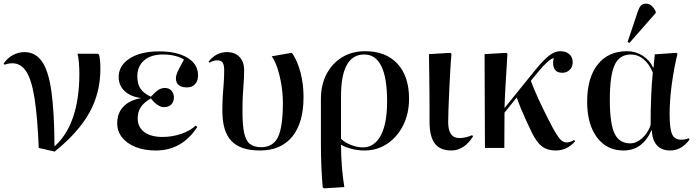

<svg xmlns="http://www.w3.org/2000/svg" viewBox="-22 -809 3808 1050"><path d="M277 20 190 0Q183 -169 167 -271Q151 -373 121.5 -418Q92 -463 46 -463Q25 -463 3 -455L-2 -462Q19 -492 49 -508Q79 -524 112 -524Q171 -524 207 -473.5Q243 -423 259 -310Q275 -197 276 -10H278Q345 -71 378.5 -171Q412 -271 412 -404Q412 -436 409.5 -466.5Q407 -497 402 -515H514L520 -509Q527 -480 527 -432Q527 -301 467 -193Q407 -85 277 20Z M830 14Q767 14 719.5 -5Q672 -24 645.5 -57.5Q619 -91 619 -135Q619 -190 652.5 -225.5Q686 -261 748 -272V-273Q691 -281 659 -311.5Q627 -342 627 -388Q627 -451 687.5 -489.5Q748 -528 848 -528Q946 -528 1003.5 -493Q1061 -458 1061 -397Q1061 -366 1044.5 -348.5Q1028 -331 1001 -331Q940 -331 940 -382Q940 -396 949 -416Q958 -436 984 -483Q965 -496 935 -503.5Q905 -511 869 -511Q804 -511 766.5 -479Q729 -447 729 -392Q729 -350 746 -324.5Q763 -299 803 -280Q828 -307 844.5 -317.5Q861 -328 880 -328Q902 -328 915.5 -313.5Q929 -299 929 -276Q929 -252 914.5 -237.5Q900 -223 875 -223Q841 -223 803 -271Q764 -248 747.5 -222.5Q731 -197 731 -161Q731 -114 767 -87Q803 -60 867 -60Q921 -60 970.5 -77.5Q1020 -95 1048 -122L1057 -115Q974 14 830 14Z M1400 14Q1293 14 1243.5 -38Q1194 -90 1194 -203Q1194 -251 1196.5 -287Q1199 -323 1201.5 -355Q1204 -387 1204 -425Q1204 -454 1195.5 -466.5Q1187 -479 1166 -479Q1144 -479 1124 -466L1119 -473Q1161 -524 1219 -524Q1263 -524 1288 -497.5Q1313 -471 1313 -426Q1313 -387 1310.5 -355.5Q1308 -324 1306 -288.5Q1304 -253 1304 -201Q1304 -126 1313 -83Q1322 -40 1344.5 -22Q1367 -4 1406 -4Q1471 -4 1498 -59Q1525 -114 1525 -246Q1525 -295 1517 -344.5Q1509 -394 1495.5 -435Q1482 -476 1464 -501L1572 -520L1578 -515Q1606 -473 1622 -410.5Q1638 -348 1638 -278Q1638 -137 1576 -61.5Q1514 14 1400 14Z M1751 221 1743 216Q1738 163 1735.5 102Q1733 41 1733 -19V-268Q1733 -345 1763.5 -403.5Q1794 -462 1848.5 -495.5Q1903 -529 1975 -529Q2088 -529 2151.5 -460.5Q2215 -392 2215 -269Q2215 -188 2183 -124Q2151 -60 2096 -23Q2041 14 1971 14Q1934 14 1899 4.5Q1864 -5 1844 -17H1843Q1843 102 1861 214ZM1962 -3Q2025 -3 2060 -67.5Q2095 -132 2095 -254Q2095 -511 1970 -511Q1843 -511 1843 -283V-50Q1863 -30 1897 -16.5Q1931 -3 1962 -3Z M2446 14Q2385 14 2356 -24Q2327 -62 2327 -144Q2327 -175 2327 -218Q2327 -261 2326.5 -307.5Q2326 -354 2325.5 -396.5Q2325 -439 2324.5 -470Q2324 -501 2324 -513L2440 -520L2447 -515Q2443 -470 2440 -416Q2437 -362 2434.5 -308Q2432 -254 2430.5 -209.5Q2429 -165 2429 -141Q2429 -54 2490 -54Q2507 -54 2526.5 -58.5Q2546 -63 2560 -70L2565 -63Q2516 14 2446 14Z M3017 14Q2972 14 2943 -7.5Q2914 -29 2887 -83Q2873 -112 2857 -146.5Q2841 -181 2827 -215Q2813 -249 2804 -276L2737 -193L2736 0H2630L2628 -513L2747 -520L2753 -515Q2749 -442 2744 -364.5Q2739 -287 2737 -218L2910 -432Q2953 -484 2983 -506.5Q3013 -529 3042 -529Q3073 -529 3091.5 -512.5Q3110 -496 3110 -469Q3110 -444 3094 -427.5Q3078 -411 3053 -411Q3022 -411 3010 -432.5Q2998 -454 3006 -491Q2994 -490 2970 -468.5Q2946 -447 2922 -417L2881 -367Q2898 -322 2921.5 -270Q2945 -218 2976 -158Q3002 -106 3019 -78.5Q3036 -51 3049 -40.5Q3062 -30 3077 -30Q3097 -30 3118 -44L3123 -36Q3079 14 3017 14Z M3388 14Q3296 14 3242.5 -58Q3189 -130 3189 -253Q3189 -383 3246.5 -456Q3304 -529 3407 -529Q3454 -529 3492.5 -504.5Q3531 -480 3550 -439H3552L3559 -512L3677 -520L3683 -515Q3663 -433 3651.5 -346Q3640 -259 3640 -186Q3640 -105 3653.5 -75Q3667 -45 3704 -45Q3725 -45 3745 -53L3749 -46Q3705 14 3643 14Q3597 14 3571 -14Q3545 -42 3543 -95H3540Q3491 14 3388 14ZM3425 -25Q3458 -25 3489 -52.5Q3520 -80 3536 -124Q3536 -205 3539 -279.5Q3542 -354 3548 -412Q3529 -459 3497.5 -485Q3466 -511 3428 -511Q3366 -511 3339.5 -454Q3313 -397 3313 -264Q3313 -134 3338.5 -79.5Q3364 -25 3425 -25ZM3420 -574 3410 -579 3465 -743Q3474 -770 3484 -779.5Q3494 -789 3511 -789Q3543 -789 3564 -746V-738Z"/></svg>

Font: Literata 72pt Medium
Style: Regular
Weight: 500
Designer: Latin by Veronika Burian and Jose Scaglione. Greek by Irene Vlachou. Cyrillic by Vera Evstafieva.
Foundry: TypeTogether
Version: Version 3.002